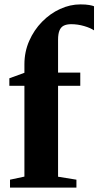

<svg xmlns="http://www.w3.org/2000/svg" viewBox="-20 -853 448 873"><path d="M25.5 0V-36L91 -50V-463H22.5V-497L91 -522V-560.5Q91 -617.5 112.8 -667Q134.5 -716.5 171.2 -754Q208 -791.5 253.2 -812.2Q298.5 -833 345.5 -833Q370.5 -833 385.8 -830.2Q401 -827.5 407.5 -824.5V-715Q391.5 -726 362.5 -734.5Q333.5 -743 304 -743Q283.5 -743 270.2 -736.5Q257 -730 250.5 -714.5Q244 -699 244 -672V-523H345V-463H244V-49.5L327.5 -36V0Z"/></svg>

Font: Merriweather 96pt ExtraBold
Style: Regular
Weight: 800
Version: Version 2.100